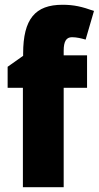

<svg xmlns="http://www.w3.org/2000/svg" viewBox="-20 -785 414 805"><path d="M345 -417V-553H247V-572C247 -612 258 -629 282 -629C302 -629 321 -624 339 -619L374 -739C324 -757 290 -765 242 -765C128 -765 77 -706 77 -560V-551L12 -505V-417H76V0H247V-417Z"/></svg>

Font: Noto Sans Arabic UI Cn Bk
Style: Regular
Weight: 900
Width: 3
Designer: Monotype Design Team, Nadine Chahine and Nizar Qandah
Foundry: Monotype Imaging Inc.
Version: Version 2.010